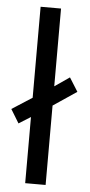

<svg xmlns="http://www.w3.org/2000/svg" viewBox="-63 -792 385 824"><g transform="rotate(5 129.0 -380.0)"><path d="M78 0V-285L27 -253L-9 -312L78 -368V-760H166V-425L230 -469L267 -410L166 -342V0Z"/></g></svg>

Font: Noto Sans Symbols
Style: Regular
Weight: 400
Designer: Monotype Design Team
Foundry: Monotype Imaging Inc.
Version: Version 2.002